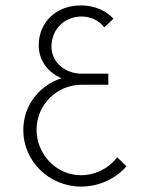

<svg xmlns="http://www.w3.org/2000/svg" viewBox="-20 -681 534 709"><path d="M280 8C347 8 408 -22 447 -67L413 -100C382 -60 333 -34 279 -34C188 -34 115 -111 115 -202C115 -294 190 -368 281 -368H380V-409H281C220 -409 170 -452 170 -508C170 -575 220 -620 281 -620C316 -620 346 -605 365 -580L399 -612C371 -642 329 -661 279 -661C186 -661 123 -598 123 -513C123 -457 158 -413 207 -392C131 -368 66 -297 66 -200C66 -87 160 8 280 8Z"/></svg>

Font: Sulaf Light
Style: Regular
Weight: 300
Designer: Bandar Raffah (Arabic) and Santiago Orozco (Latin)
Foundry: Caramella and Typemade
Version: Version 1.005;PS 001.005;hotconv 1.0.88;makeotf.lib2.5.64775